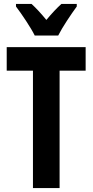

<svg xmlns="http://www.w3.org/2000/svg" viewBox="-20 -953 469 973"><path d="M156 -773H275C296 -815 341 -882 369 -920V-933H291C266 -910 245 -888 215 -852C188 -885 162 -913 140 -933H61V-920C90 -882 137 -812 156 -773ZM282 0V-595H414V-714H14V-595H147V0Z"/></svg>

Font: Noto Sans Arabic UI XCn
Style: Bold
Weight: 700
Width: 2
Designer: Monotype Design Team, Nadine Chahine and Nizar Qandah
Foundry: Monotype Imaging Inc.
Version: Version 2.010